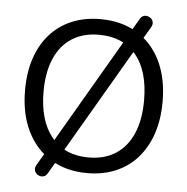

<svg xmlns="http://www.w3.org/2000/svg" viewBox="-55 -802 876 898"><g transform="rotate(5 383.5 -352.5)"><path d="M383.5 8.9Q285.2 8.9 212.6 -35.5Q140.1 -80 100.5 -161.2Q60.9 -242.5 60.9 -353Q60.9 -436.5 83.3 -503Q105.7 -569.5 147.8 -616.5Q189.9 -663.5 249.5 -688.7Q309.1 -713.9 383.5 -713.9Q482.7 -713.9 555.3 -670Q627.9 -626 667.2 -545.3Q706.6 -464.5 706.6 -354Q706.6 -270.5 683.9 -203.5Q661.2 -136.5 619.1 -89Q577 -41.5 517.4 -16.3Q457.8 8.9 383.5 8.9ZM383.5 -64.5Q458.5 -64.5 511.2 -98.5Q563.8 -132.4 591.8 -197.1Q619.7 -261.8 619.7 -353Q619.7 -490 558.3 -565.2Q496.8 -640.5 383.5 -640.5Q309.4 -640.5 256.5 -606.8Q203.6 -573 175.7 -508.6Q147.7 -444.1 147.7 -353Q147.7 -217 209.7 -140.8Q271.6 -64.5 383.5 -64.5ZM201 25.8Q194.2 37.5 184.5 40.9Q174.7 44.3 164.8 41.7Q154.8 39 147.7 31.7Q140.7 24.4 139.2 13.7Q137.8 3 145.1 -9.2L186.3 -78.9L210.2 -118.8L505.5 -625.4L524.6 -659.7L566.4 -730.8Q573.2 -742.5 582.7 -745.9Q592.2 -749.3 602.5 -746.7Q612.7 -744 619.7 -736.9Q626.8 -729.9 628.2 -719.2Q629.7 -708.4 622.4 -696.3L581.1 -626.1L557.3 -586.2L261.9 -80L242.8 -45.8Z"/></g></svg>

Font: Nunito ExtraLight
Style: Regular
Weight: 200
Designer: Vernon Adams
Foundry: Vernon Adams
Version: Version 3.602